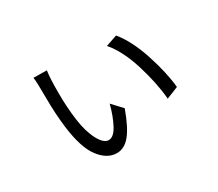

<svg xmlns="http://www.w3.org/2000/svg" viewBox="-110 -809 1220 1073"><g transform="rotate(-30 500.0 -273.0)"><path d="M270 -571Q263 -526 263 -430.5Q263 -335 274.5 -251.5Q286 -168 314.5 -114Q343 -60 375.5 -60Q408 -60 435.5 -112Q463 -164 481 -234L541 -170Q504 -67 466 -20.5Q428 26 379 26Q317 26 268 -38Q219 -102 201 -243Q189 -335 189 -442.5Q189 -550 184 -572ZM702 -546Q762 -474 803 -349Q844 -224 853 -127L776 -96Q767 -202 728.5 -326Q690 -450 629 -521Z"/></g></svg>

Font: Swei Fan Sans CJK TC
Style: Regular
Weight: 400
Version: Version 2.130